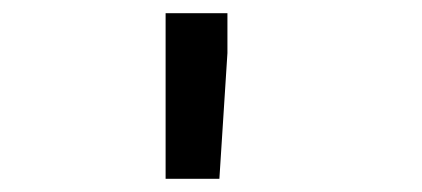

<svg xmlns="http://www.w3.org/2000/svg" viewBox="-20 -770 640 291"><path d="M324.7 -689.5 312.5 -499H231V-750H324.7Z"/></svg>

Font: TypoPRO Roboto Mono
Style: Regular
Weight: 500
Designer: Google
Version: Version 2.000986; 2015; ttfautohint (v1.3)